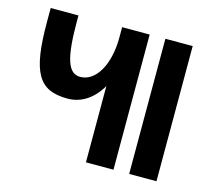

<svg xmlns="http://www.w3.org/2000/svg" viewBox="-89 -704 918 815"><g transform="rotate(15 370.5 -297.0)"><path d="M352 0H473V-594H352V-550C352 -427 302 -344 234 -344C180 -344 160 -408 160 -570V-594H38V-534C38 -311 78 -241 206 -241C262 -241 312 -270 349 -330L352 -336ZM542 0H662V-594H542Z"/></g></svg>

Font: Vanilla Cream
Style: Bold
Weight: 700
Designer: Jeremy Tribby, Jinavaṁso
Foundry: Tribby Type
Version: Version 1.422;Glyphs 3.1.2 (3151)